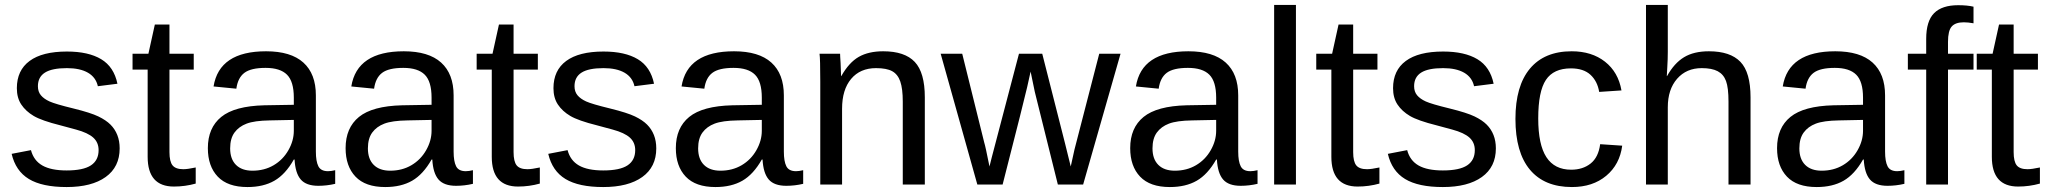

<svg xmlns="http://www.w3.org/2000/svg" viewBox="-20 -745 8261 775"><path d="M463 -146Q463 -71 406.5 -30.5Q350 10 249 10Q150 10 96.5 -22.5Q43 -55 27 -124L105 -139Q116 -97 151 -77Q186 -57 249 -57Q316 -57 347 -77.5Q378 -98 378 -139Q378 -170 356.5 -189.5Q335 -209 287 -222L224 -239Q148 -258 116 -277Q84 -296 66 -323Q48 -350 48 -389Q48 -461 99.5 -499Q151 -537 250 -537Q337 -537 388.5 -506Q440 -475 454 -407L375 -397Q367 -433 335 -451.5Q303 -470 250 -470Q190 -470 161.5 -452Q133 -434 133 -397Q133 -375 145 -360.5Q157 -346 180 -335.5Q203 -325 277 -307Q346 -290 377 -275Q408 -260 426 -242Q444 -224 453.5 -200Q463 -176 463 -146Z M770 -4Q727 8 682 8Q576 8 576 -112V-464H515V-528H579L605 -646H664V-528H762V-464H664V-131Q664 -93 676.5 -77.5Q689 -62 720 -62Q737 -62 770 -69Z M979 10Q899 10 859 -32Q819 -74 819 -147Q819 -229 873 -273Q927 -317 1047 -320L1166 -322V-351Q1166 -416 1138.5 -443.5Q1111 -471 1052 -471Q993 -471 966.5 -451Q940 -431 934 -387L842 -396Q865 -538 1054 -538Q1154 -538 1204.5 -492.5Q1255 -447 1255 -360V-133Q1255 -94 1265 -74Q1275 -54 1304 -54Q1317 -54 1333 -58V-3Q1299 5 1265 5Q1216 5 1194 -20.5Q1172 -46 1169 -101H1166Q1132 -41 1087.5 -15.5Q1043 10 979 10ZM999 -56Q1047 -56 1084.5 -78Q1122 -100 1144 -138.5Q1166 -177 1166 -217V-261L1069 -259Q1007 -258 975.5 -246Q944 -234 926.5 -210Q909 -186 909 -146Q909 -103 932.5 -79.5Q956 -56 999 -56Z M1535 10Q1455 10 1415 -32Q1375 -74 1375 -147Q1375 -229 1429 -273Q1483 -317 1603 -320L1722 -322V-351Q1722 -416 1694.5 -443.5Q1667 -471 1608 -471Q1549 -471 1522.5 -451Q1496 -431 1490 -387L1398 -396Q1421 -538 1610 -538Q1710 -538 1760.5 -492.5Q1811 -447 1811 -360V-133Q1811 -94 1821 -74Q1831 -54 1860 -54Q1873 -54 1889 -58V-3Q1855 5 1821 5Q1772 5 1750 -20.5Q1728 -46 1725 -101H1722Q1688 -41 1643.5 -15.5Q1599 10 1535 10ZM1555 -56Q1603 -56 1640.5 -78Q1678 -100 1700 -138.5Q1722 -177 1722 -217V-261L1625 -259Q1563 -258 1531.5 -246Q1500 -234 1482.5 -210Q1465 -186 1465 -146Q1465 -103 1488.5 -79.5Q1512 -56 1555 -56Z M2159 -4Q2116 8 2071 8Q1965 8 1965 -112V-464H1904V-528H1968L1994 -646H2053V-528H2151V-464H2053V-131Q2053 -93 2065.5 -77.5Q2078 -62 2109 -62Q2126 -62 2159 -69Z M2629 -146Q2629 -71 2572.5 -30.5Q2516 10 2415 10Q2316 10 2262.5 -22.5Q2209 -55 2193 -124L2271 -139Q2282 -97 2317 -77Q2352 -57 2415 -57Q2482 -57 2513 -77.5Q2544 -98 2544 -139Q2544 -170 2522.5 -189.5Q2501 -209 2453 -222L2390 -239Q2314 -258 2282 -277Q2250 -296 2232 -323Q2214 -350 2214 -389Q2214 -461 2265.5 -499Q2317 -537 2416 -537Q2503 -537 2554.5 -506Q2606 -475 2620 -407L2541 -397Q2533 -433 2501 -451.5Q2469 -470 2416 -470Q2356 -470 2327.5 -452Q2299 -434 2299 -397Q2299 -375 2311 -360.5Q2323 -346 2346 -335.5Q2369 -325 2443 -307Q2512 -290 2543 -275Q2574 -260 2592 -242Q2610 -224 2619.5 -200Q2629 -176 2629 -146Z M2868 10Q2788 10 2748 -32Q2708 -74 2708 -147Q2708 -229 2762 -273Q2816 -317 2936 -320L3055 -322V-351Q3055 -416 3027.5 -443.5Q3000 -471 2941 -471Q2882 -471 2855.5 -451Q2829 -431 2823 -387L2731 -396Q2754 -538 2943 -538Q3043 -538 3093.5 -492.5Q3144 -447 3144 -360V-133Q3144 -94 3154 -74Q3164 -54 3193 -54Q3206 -54 3222 -58V-3Q3188 5 3154 5Q3105 5 3083 -20.5Q3061 -46 3058 -101H3055Q3021 -41 2976.5 -15.5Q2932 10 2868 10ZM2888 -56Q2936 -56 2973.5 -78Q3011 -100 3033 -138.5Q3055 -177 3055 -217V-261L2958 -259Q2896 -258 2864.5 -246Q2833 -234 2815.5 -210Q2798 -186 2798 -146Q2798 -103 2821.5 -79.5Q2845 -56 2888 -56Z M3624 0V-335Q3624 -387 3614 -416Q3604 -445 3581.5 -457.5Q3559 -470 3516 -470Q3452 -470 3415.5 -426.5Q3379 -383 3379 -306V0H3291V-416Q3291 -508 3288 -528H3371Q3371 -526 3371.5 -515Q3372 -504 3373 -490.5Q3374 -477 3375 -438H3376Q3407 -493 3446.5 -515.5Q3486 -538 3545 -538Q3632 -538 3672.5 -495Q3713 -452 3713 -352V0Z M4352 0H4250L4157 -374L4140 -456Q4135 -434 4126 -393Q4117 -352 4027 0H3925L3777 -528H3864L3953 -169Q3957 -158 3974 -73L3983 -109L4093 -528H4187L4279 -166L4302 -73L4317 -141L4417 -528H4503Z M4702 10Q4622 10 4582 -32Q4542 -74 4542 -147Q4542 -229 4596 -273Q4650 -317 4770 -320L4889 -322V-351Q4889 -416 4861.5 -443.5Q4834 -471 4775 -471Q4716 -471 4689.5 -451Q4663 -431 4657 -387L4565 -396Q4588 -538 4777 -538Q4877 -538 4927.5 -492.5Q4978 -447 4978 -360V-133Q4978 -94 4988 -74Q4998 -54 5027 -54Q5040 -54 5056 -58V-3Q5022 5 4988 5Q4939 5 4917 -20.5Q4895 -46 4892 -101H4889Q4855 -41 4810.5 -15.5Q4766 10 4702 10ZM4722 -56Q4770 -56 4807.5 -78Q4845 -100 4867 -138.5Q4889 -177 4889 -217V-261L4792 -259Q4730 -258 4698.5 -246Q4667 -234 4649.5 -210Q4632 -186 4632 -146Q4632 -103 4655.5 -79.5Q4679 -56 4722 -56Z M5123 0V-725H5211V0Z M5548 -4Q5505 8 5460 8Q5354 8 5354 -112V-464H5293V-528H5357L5383 -646H5442V-528H5540V-464H5442V-131Q5442 -93 5454.5 -77.5Q5467 -62 5498 -62Q5515 -62 5548 -69Z M6018 -146Q6018 -71 5961.5 -30.5Q5905 10 5804 10Q5705 10 5651.5 -22.5Q5598 -55 5582 -124L5660 -139Q5671 -97 5706 -77Q5741 -57 5804 -57Q5871 -57 5902 -77.5Q5933 -98 5933 -139Q5933 -170 5911.5 -189.5Q5890 -209 5842 -222L5779 -239Q5703 -258 5671 -277Q5639 -296 5621 -323Q5603 -350 5603 -389Q5603 -461 5654.5 -499Q5706 -537 5805 -537Q5892 -537 5943.5 -506Q5995 -475 6009 -407L5930 -397Q5922 -433 5890 -451.5Q5858 -470 5805 -470Q5745 -470 5716.5 -452Q5688 -434 5688 -397Q5688 -375 5700 -360.5Q5712 -346 5735 -335.5Q5758 -325 5832 -307Q5901 -290 5932 -275Q5963 -260 5981 -242Q5999 -224 6008.5 -200Q6018 -176 6018 -146Z M6189 -267Q6189 -161 6222 -110.5Q6255 -60 6322 -60Q6369 -60 6400.5 -85Q6432 -110 6439 -163L6528 -157Q6518 -81 6463.5 -35.5Q6409 10 6325 10Q6214 10 6155.5 -60Q6097 -130 6097 -265Q6097 -398 6155.5 -468Q6214 -538 6324 -538Q6405 -538 6458.5 -496Q6512 -454 6525 -380L6435 -374Q6428 -417 6400 -443Q6372 -469 6321 -469Q6251 -469 6220 -422.5Q6189 -376 6189 -267Z M6709 -438Q6738 -490 6777.5 -514Q6817 -538 6878 -538Q6964 -538 7005 -495.5Q7046 -453 7046 -352V0H6957V-335Q6957 -391 6947 -418Q6937 -445 6913.5 -457.5Q6890 -470 6849 -470Q6787 -470 6749.5 -427Q6712 -384 6712 -312V0H6624V-725H6712V-536Q6712 -506 6710 -474.5Q6708 -443 6708 -438Z M7313 10Q7233 10 7193 -32Q7153 -74 7153 -147Q7153 -229 7207 -273Q7261 -317 7381 -320L7500 -322V-351Q7500 -416 7472.5 -443.5Q7445 -471 7386 -471Q7327 -471 7300.5 -451Q7274 -431 7268 -387L7176 -396Q7199 -538 7388 -538Q7488 -538 7538.5 -492.5Q7589 -447 7589 -360V-133Q7589 -94 7599 -74Q7609 -54 7638 -54Q7651 -54 7667 -58V-3Q7633 5 7599 5Q7550 5 7528 -20.5Q7506 -46 7503 -101H7500Q7466 -41 7421.5 -15.5Q7377 10 7313 10ZM7333 -56Q7381 -56 7418.5 -78Q7456 -100 7478 -138.5Q7500 -177 7500 -217V-261L7403 -259Q7341 -258 7309.5 -246Q7278 -234 7260.5 -210Q7243 -186 7243 -146Q7243 -103 7266.5 -79.5Q7290 -56 7333 -56Z M7843 -464V0H7755V-464H7681V-528H7755V-588Q7755 -660 7787 -692Q7819 -724 7884 -724Q7921 -724 7946 -718V-651Q7924 -655 7907 -655Q7873 -655 7858 -638Q7843 -621 7843 -576V-528H7946V-464Z M8214 -4Q8171 8 8126 8Q8020 8 8020 -112V-464H7959V-528H8023L8049 -646H8108V-528H8206V-464H8108V-131Q8108 -93 8120.5 -77.5Q8133 -62 8164 -62Q8181 -62 8214 -69Z"/></svg>

Font: TharLon
Style: Regular
Weight: 400
Designer: Sai Zin Di Di Zone
Foundry: Sai Zin Di Di Zone, Sun Tun
Version: Version 1.003 September 27 2012